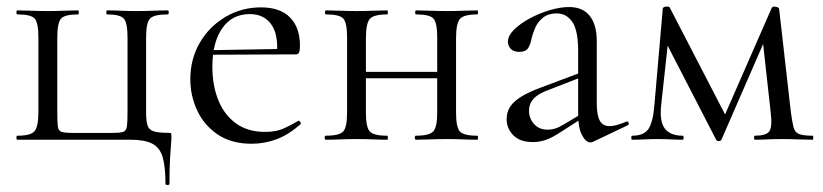

<svg xmlns="http://www.w3.org/2000/svg" viewBox="-20 -417 2457 573"><path d="M369.8 0Q411.8 0 434.4 11.7Q457 23.4 465.4 51.9Q473.8 80.4 473.8 131.2Q473.8 135.2 479.8 135.2Q485.8 135.2 485.8 131.2Q485.8 84.2 487.4 57.4Q489 30.6 490.3 16.1Q491.6 1.6 491.6 -8.8Q491.6 -17.6 490.5 -19.1Q489.4 -20.6 481.2 -20.6Q452.2 -20.6 438.3 -25.2Q424.4 -29.8 420.2 -43Q416 -56.2 416 -81V-305Q416 -349 427.7 -361.5Q439.4 -374 480.6 -374Q483.6 -374 483.6 -380Q483.6 -386 480.6 -386Q461 -386 437 -385Q413 -384 387.2 -384Q363.4 -384 340.8 -385Q318.2 -386 299.4 -386Q297.2 -386 297.2 -380Q297.2 -374 299.4 -374Q338.4 -374 349.5 -361.5Q360.6 -349 360.6 -305V-83Q360.6 -52.6 358.7 -39.3Q356.8 -26 346.4 -23.1Q336 -20.2 311.2 -20.2H198.4Q174.8 -20.2 164.7 -23.1Q154.6 -26 152.8 -38.8Q151 -51.6 151 -81V-305Q151 -349 162.2 -361.5Q173.4 -374 213.2 -374Q215.4 -374 215.4 -380Q215.4 -386 213.2 -386Q194.4 -386 170.4 -385Q146.4 -384 121.4 -384Q97.6 -384 74.1 -385Q50.6 -386 32 -386Q29 -386 29 -380Q29 -374 32 -374Q72.4 -374 83.5 -361.5Q94.6 -349 94.6 -305V-83Q94.6 -40 83.5 -26Q72.4 -12 32 -12Q29 -12 29 -6Q29 0 32 0Z M731 12Q670.8 12 630.1 -15.4Q589.4 -42.8 568.7 -86.9Q548 -131 548 -180.4Q548 -241 576.2 -289.4Q604.4 -337.8 652.6 -366.4Q700.8 -395 758.8 -395Q816.2 -395 845.7 -364.8Q875.2 -334.6 875.2 -280.8Q875.2 -267.8 872.8 -261.2Q870.4 -254.6 863.4 -254.6H806.6Q811 -315.6 788.8 -345.3Q766.6 -375 725.6 -375Q672.8 -375 643.3 -332.8Q613.8 -290.6 613.8 -217.8Q613.8 -161.4 631.8 -117.4Q649.8 -73.4 684.8 -48.4Q719.8 -23.4 770 -23.4Q804 -23.4 826.1 -33.3Q848.2 -43.2 870 -56.2Q872 -58.2 875.5 -53.8Q879 -49.4 877 -46.4Q841.6 -15 805.5 -1.5Q769.4 12 731 12ZM596.4 -253.6 595.4 -267 821.6 -271V-254.6Z M1042.4 -183.4V-202.6H1311.4V-183.4ZM1015.8 -81V-305Q1015.8 -349 1004.6 -361.5Q993.4 -374 953 -374Q950 -374 950 -380Q950 -386 953 -386Q971.6 -386 995.7 -385Q1019.8 -384 1045.4 -384Q1069.2 -384 1093.2 -385Q1117.2 -386 1135.6 -386Q1137.6 -386 1137.6 -380Q1137.6 -374 1135.6 -374Q1094.4 -374 1083.2 -360Q1072 -346 1072 -303V-81Q1072 -38 1083.2 -25Q1094.4 -12 1135.6 -12Q1137.6 -12 1137.6 -6Q1137.6 0 1135.6 0Q1116.2 0 1092.7 -1Q1069.2 -2 1045.4 -2Q1019.7 -2 995.6 -1Q971.5 0 952 0Q949 0 949 -6Q949 -12 952 -12Q993.4 -12 1004.6 -25Q1015.8 -38 1015.8 -81ZM1284.8 -81V-305Q1284.8 -349 1273.6 -361.5Q1262.4 -374 1222 -374Q1219 -374 1219 -380Q1219 -386 1222 -386Q1240.6 -386 1264.7 -385Q1288.8 -384 1314.4 -384Q1338.2 -384 1362.2 -385Q1386.2 -386 1404.6 -386Q1406.6 -386 1406.6 -380Q1406.6 -374 1404.6 -374Q1363.4 -374 1352.2 -360Q1341 -346 1341 -303V-81Q1341 -38 1352.2 -25Q1363.4 -12 1404.6 -12Q1406.6 -12 1406.6 -6Q1406.6 0 1404.6 0Q1385.2 0 1361.7 -1Q1338.2 -2 1314.4 -2Q1288.8 -2 1264.1 -1Q1239.5 0 1221.1 0Q1218 0 1218 -6Q1218 -12 1220.9 -12Q1261.6 -12 1273.2 -25Q1284.8 -38 1284.8 -81Z M1750.2 6Q1746.2 8 1741.8 8Q1728.6 8 1717 -13.6Q1705.4 -35.2 1705.4 -76.2V-264.6Q1705.4 -326.8 1687.8 -351.9Q1670.2 -377 1641.8 -377Q1616.8 -377 1601.1 -364.7Q1585.4 -352.4 1577.7 -335Q1570 -317.6 1566.6 -303Q1564.4 -288.8 1557.4 -275.5Q1550.4 -262.2 1529.4 -262.2Q1512.2 -262.2 1504 -271.6Q1495.8 -281 1495.8 -292.2Q1495.8 -310.6 1514.5 -328.9Q1533.2 -347.2 1561.8 -362.5Q1590.4 -377.8 1621.5 -386.9Q1652.6 -396 1678 -396Q1719 -396 1740 -369.6Q1761 -343.2 1761 -294.6V-108Q1761 -73.4 1769.9 -57Q1778.8 -40.6 1799.4 -40.6Q1817.4 -40.6 1849.2 -54Q1854 -56 1856.1 -50.5Q1858.2 -45 1853.2 -43ZM1570.2 7Q1531.8 7 1511.9 -13.3Q1492 -33.6 1492 -61.8Q1492 -82 1502.4 -98.3Q1512.8 -114.6 1535.8 -128.7Q1558.8 -142.8 1595.4 -156.2L1715.4 -201.2L1717.8 -187.8L1612 -146.6Q1593.6 -139.6 1581.8 -130.7Q1570 -121.8 1564.4 -110.9Q1558.8 -100 1558.8 -86.6Q1558.8 -63.8 1573.8 -46.9Q1588.8 -30 1614.6 -30Q1625 -30 1636.1 -33.2Q1647.2 -36.4 1662.8 -45.8L1726.4 -83.8L1728.2 -71L1654.2 -23.4Q1629.8 -7.2 1610.6 -0.1Q1591.4 7 1570.2 7Z M2405 -12Q2407.2 -12 2407.2 -6Q2407.2 0 2405 0Q2385.6 0 2361.5 -1Q2337.4 -2 2313.8 -2Q2289.2 -2 2269.6 -1Q2250 0 2232.6 0Q2230.4 0 2230.4 -6Q2230.4 -12 2232.6 -12Q2266 -12 2275.6 -24.6Q2285.2 -37.2 2280.2 -80.2L2255 -307.8L2288 -355.6L2133 0Q2131.2 4 2125.2 4Q2119.2 4 2117.2 0L1964.2 -296.8L1976.8 -319.8L1953.2 -104Q1947.8 -53.8 1964.4 -32.9Q1981 -12 2017.2 -12Q2020.2 -12 2020.2 -6Q2020.2 0 2017.2 0Q2001.2 0 1982.4 -1Q1963.6 -2 1943 -2Q1923 -2 1903.5 -1Q1884 0 1867 0Q1864 0 1864 -6Q1864 -12 1867 -12Q1902.2 -12 1915.7 -33Q1929.2 -54 1933 -104L1958 -391.4Q1958.8 -396.4 1968 -397.3Q1977.2 -398.2 1978.8 -394.4L2149.6 -64.4L2134 -52.8L2282.8 -392.8Q2285 -398.6 2294.7 -396.9Q2304.4 -395.2 2305.2 -390.4L2340.4 -81Q2344.4 -52 2348.3 -37Q2352.2 -22 2364.7 -17Q2377.2 -12 2405 -12Z"/></svg>

Font: Cormorant Garamond Light
Style: Regular
Weight: 300
Designer: Christian Thalmann (Catharsis Fonts)
Foundry: Catharsis Fonts
Version: Version 4.001